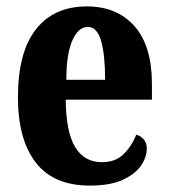

<svg xmlns="http://www.w3.org/2000/svg" viewBox="-20 -569 526 599"><path d="M260 10Q147 10 91.5 -62Q36 -134 36 -265Q36 -406 92 -477.5Q148 -549 251 -549Q345 -549 399.5 -487.5Q454 -426 454 -307V-258H185Q186 -157 214.5 -110Q243 -63 298 -63Q340 -63 365.5 -88Q391 -113 405 -149Q419 -145 428.5 -134Q438 -123 438 -106Q438 -79 420 -52.5Q402 -26 363 -8Q324 10 260 10ZM308 -320Q308 -397 295.5 -441Q283 -485 254 -485Q224 -485 205.5 -442.5Q187 -400 187 -320Z"/></svg>

Font: Noto Serif Khmer ExtraCondensed ExtraBold
Style: Regular
Weight: 800
Width: 2
Designer: Danh Hong and the Monotype Design Team
Foundry: Monotype Imaging Inc.
Version: Version 2.004; ttfautohint (v1.8.4.7-5d5b)